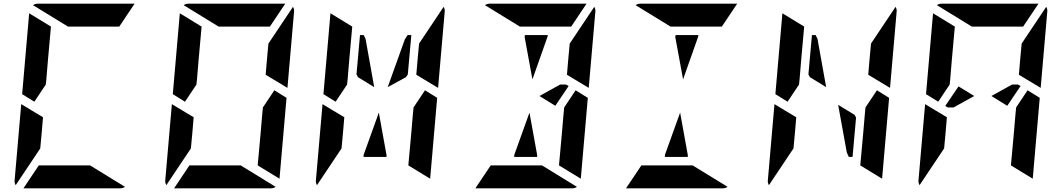

<svg xmlns="http://www.w3.org/2000/svg" viewBox="-20 -1020 5752 1040"><path d="M206 -302 198 -216 65 -17Q58 -30 59 -41L95 -456L151 -422L178 -406L213 -385ZM166 -469 100 -510 138 -948 256 -876 240 -698 231 -590 228 -562ZM348 -876 159 -992Q170 -1000 184 -1000H390H514H709L626 -876H587H503H379ZM468 -124 657 -8Q646 0 632 0H426H302H107L190 -124H229H313H437Z M1426 -698 1434 -784 1567 -983Q1574 -970 1573 -959L1537 -544L1419 -615ZM1466 -531 1532 -490 1494 -52 1376 -124 1377 -138 1380 -170 1392 -302 1400 -396 1404 -438ZM1022 -302 1014 -216 881 -17Q874 -30 875 -41L911 -456L967 -422L994 -406L1029 -385ZM982 -469 916 -510 954 -948 1072 -876 1056 -698 1047 -590 1044 -562ZM1164 -876 975 -992Q986 -1000 1000 -1000H1206H1330H1525L1442 -876H1403H1319H1195ZM1284 -124 1473 -8Q1462 0 1448 0H1242H1118H923L1006 -124H1045H1129H1253Z M2242 -698 2250 -784 2383 -983Q2390 -970 2389 -959L2353 -544L2235 -615ZM2007 -548 1919 -602 1911 -617 1930 -830H1950L1960 -810ZM2282 -531 2348 -490 2310 -52 2192 -124 2193 -138 2196 -170 2208 -302 2216 -396 2220 -438ZM1838 -302 1830 -216 1697 -17Q1690 -30 1691 -41L1727 -456L1783 -422L1810 -406L1845 -385ZM1798 -469 1732 -510 1770 -948 1888 -876 1872 -698 1863 -590 1860 -562ZM2074 -178 2073 -170H1949L1950 -182L2032 -410ZM2080 -548 2173 -807 2188 -830H2208L2189 -617L2179 -602Z M3058 -698 3066 -784 3199 -983Q3206 -970 3205 -959L3169 -544L3051 -615ZM3098 -531 3164 -490 3126 -52 3008 -124 3009 -138 3012 -170 3024 -302 3032 -396 3036 -438ZM2822 -818 2823 -830H2947L2946 -822L2864 -590ZM2796 -876 2607 -992Q2618 -1000 2632 -1000H2838H2962H3157L3074 -876H3035H2951H2827ZM2890 -178 2889 -170H2765L2766 -182L2848 -410ZM2916 -124 3105 -8Q3094 0 3080 0H2874H2750H2555L2638 -124H2677H2761H2885ZM3060 -554 2988 -447 2902 -500 3014 -562H3046Z M3638 -818 3639 -830H3763L3762 -822L3680 -590ZM3612 -876 3423 -992Q3434 -1000 3448 -1000H3654H3778H3973L3890 -876H3851H3767H3643ZM3706 -178 3705 -170H3581L3582 -182L3664 -410ZM3732 -124 3921 -8Q3910 0 3896 0H3690H3566H3371L3454 -124H3493H3577H3701Z M4690 -698 4698 -784 4831 -983Q4838 -970 4837 -959L4801 -544L4683 -615ZM4617 -383 4598 -170H4578L4567 -193L4520 -452L4609 -398ZM4455 -548 4367 -602 4359 -617 4378 -830H4398L4408 -810ZM4730 -531 4796 -490 4758 -52 4640 -124 4641 -138 4644 -170 4656 -302 4664 -396 4668 -438ZM4286 -302 4278 -216 4145 -17Q4138 -30 4139 -41L4175 -456L4231 -422L4258 -406L4293 -385ZM4246 -469 4180 -510 4218 -948 4336 -876 4320 -698 4311 -590 4308 -562Z M5506 -698 5514 -784 5647 -983Q5654 -970 5653 -959L5617 -544L5499 -615ZM5172 -552 5257 -500 5145 -438H5114L5100 -446ZM5546 -531 5612 -490 5574 -52 5456 -124 5457 -138 5460 -170 5472 -302 5480 -396 5484 -438ZM5102 -302 5094 -216 4961 -17Q4954 -30 4955 -41L4991 -456L5047 -422L5074 -406L5109 -385ZM5062 -469 4996 -510 5034 -948 5152 -876 5136 -698 5127 -590 5124 -562ZM5244 -876 5055 -992Q5066 -1000 5080 -1000H5286H5410H5605L5522 -876H5483H5399H5275ZM5508 -554 5436 -447 5350 -500 5462 -562H5494Z"/></svg>

Font: DSEG14 Modern Mini
Style: Bold Italic
Weight: 700
Italic angle: -5°
Designer: Keshikan(Twitter:@keshinomi_88pro)
Version: Version 0.46